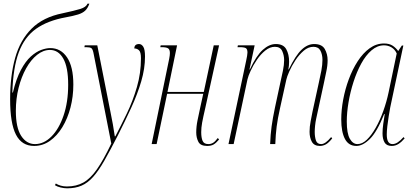

<svg xmlns="http://www.w3.org/2000/svg" viewBox="-20 -782 2241 1042"><path d="M165 10Q98 10 66.5 -51.5Q35 -113 35 -243Q35 -370 62 -467Q89 -564 151.5 -626.5Q214 -689 320 -710Q385 -724 416 -733.5Q447 -743 455 -762H465Q456 -737 442 -724Q428 -711 404 -703.5Q380 -696 337 -688Q238 -670 175.5 -625.5Q113 -581 82 -498Q51 -415 47 -280H50Q68 -355 93.5 -402.5Q119 -450 147.5 -475.5Q176 -501 203.5 -511Q231 -521 253 -521Q310 -521 344 -470.5Q378 -420 378 -323Q378 -258 362.5 -198.5Q347 -139 318.5 -92Q290 -45 251 -17.5Q212 10 165 10ZM170 0Q218 0 259 -41Q300 -82 325 -155Q350 -228 350 -322Q350 -417 323.5 -464Q297 -511 251 -511Q215 -511 181.5 -484.5Q148 -458 122 -411.5Q96 -365 81 -305.5Q66 -246 66 -180Q66 -89 95 -44.5Q124 0 170 0Z M344 240Q328 240 309 235.5Q290 231 278 223L283 214Q294 221 309.5 225.5Q325 230 343 230Q394 230 432.5 208.5Q471 187 506.5 136Q542 85 584 -3L489 -486Q484 -515 476 -520.5Q468 -526 448 -526H438L440 -536H508L580 -172Q587 -138 592.5 -107.5Q598 -77 603 -42H606Q636 -99 668.5 -166.5Q701 -234 723 -309.5Q745 -385 745 -466Q745 -499 734.5 -509Q724 -519 709 -519Q709 -543 735 -543Q748 -543 757.5 -528.5Q767 -514 767 -475Q767 -410 746.5 -340.5Q726 -271 692.5 -198Q659 -125 620 -48Q578 34 546.5 89.5Q515 145 485.5 178Q456 211 422.5 225.5Q389 240 344 240Z M1104 10Q1068 10 1056.5 -12.5Q1045 -35 1045 -63Q1045 -95 1052 -129Q1059 -163 1067 -200L1083 -273H887L830 0H803L898 -462Q900 -472 901 -480Q902 -488 902 -494Q902 -513 892.5 -519.5Q883 -526 857 -526H850L852 -536H941L889 -283H1086L1140 -536H1169L1095 -200Q1082 -144 1077 -116.5Q1072 -89 1072 -65Q1072 -35 1079.5 -17.5Q1087 0 1111 0Q1125 0 1136.5 -7Q1148 -14 1162 -33L1169 -25Q1153 -6 1139.5 2Q1126 10 1104 10Z M1716 10Q1685 10 1672.5 -12.5Q1660 -35 1660 -67Q1660 -94 1666 -124.5Q1672 -155 1676 -176L1710 -332Q1718 -366 1724 -398.5Q1730 -431 1730 -457Q1730 -486 1719 -507Q1708 -528 1681 -528Q1653 -528 1628 -506.5Q1603 -485 1583 -454.5Q1563 -424 1550 -394.5Q1537 -365 1534 -350L1500 -196Q1487 -138 1481.5 -95.5Q1476 -53 1474 0H1446Q1448 -52 1454 -96Q1460 -140 1472 -197L1501 -332Q1509 -367 1515.5 -398.5Q1522 -430 1522 -456Q1522 -482 1511.5 -505Q1501 -528 1472 -528Q1445 -528 1420 -508Q1395 -488 1374.5 -458Q1354 -428 1340.5 -398.5Q1327 -369 1323 -351L1248 0H1220L1316 -453Q1319 -467 1321 -478.5Q1323 -490 1323 -497Q1323 -515 1314.5 -520.5Q1306 -526 1280 -526H1269L1271 -536H1362L1334 -405H1336Q1371 -480 1406 -511.5Q1441 -543 1477 -543Q1518 -543 1533.5 -515Q1549 -487 1549 -447Q1549 -437 1548 -426.5Q1547 -416 1545 -405H1547Q1584 -481 1616.5 -512Q1649 -543 1685 -543Q1727 -543 1742.5 -516Q1758 -489 1758 -455Q1758 -426 1750.5 -392Q1743 -358 1738 -332L1696 -138Q1692 -120 1690 -100Q1688 -80 1688 -66Q1688 -40 1694.5 -20Q1701 0 1723 0Q1746 0 1777 -38L1783 -31Q1764 -7 1748.5 1.5Q1733 10 1716 10Z M1914 10Q1872 10 1852 -28Q1832 -66 1832 -134Q1832 -185 1842.5 -241.5Q1853 -298 1873 -352Q1893 -406 1921.5 -450Q1950 -494 1986 -520Q2022 -546 2064 -546Q2093 -546 2111 -534Q2129 -522 2141 -505L2161 -535H2169L2098 -200Q2094 -179 2089.5 -151Q2085 -123 2082 -96.5Q2079 -70 2079 -52Q2079 0 2110 0Q2124 0 2138.5 -9.5Q2153 -19 2170 -38L2176 -31Q2160 -12 2143 -1Q2126 10 2106 10Q2078 10 2067 -9Q2056 -28 2056 -58Q2056 -82 2060 -110Q2064 -138 2068 -163H2065Q2026 -66 1987.5 -28Q1949 10 1914 10ZM1920 0Q1946 0 1971 -24Q1996 -48 2019 -88.5Q2042 -129 2060 -179Q2078 -229 2089 -281L2133 -492Q2123 -514 2104.5 -525Q2086 -536 2064 -536Q2028 -536 1996.5 -509Q1965 -482 1940.5 -437Q1916 -392 1898.5 -337.5Q1881 -283 1871.5 -227Q1862 -171 1862 -123Q1862 -58 1878.5 -29Q1895 0 1920 0Z"/></svg>

Font: Noto Serif Display ExtraCondensed Thin
Style: Italic
Weight: 100
Width: 2
Italic angle: -12°
Designer: Monotype Design Team
Foundry: Monotype Imaging Inc.
Version: Version 2.009